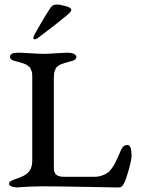

<svg xmlns="http://www.w3.org/2000/svg" viewBox="-20 -823 631 845"><path d="M127 -656Q127 -663 132 -671Q134 -675 160.5 -721Q187 -767 203 -790Q212 -803 230 -803Q245 -803 269.5 -796Q294 -789 294 -780Q294 -773 281 -761Q236 -723 151 -659Q139 -650 133 -650Q127 -650 127 -656ZM217 -85Q217 -63 227.5 -54Q238 -45 261 -45H395Q414 -45 429 -50.5Q444 -56 453.5 -62.5Q463 -69 473 -83.5Q483 -98 487.5 -107Q492 -116 501 -136.5Q510 -157 514 -166Q523 -185 541 -185Q559 -185 559 -138Q559 -119 546 -73.5Q533 -28 526 -17Q520 -5 515 -1.5Q510 2 498 2Q488 2 358 -0.5Q228 -3 166 -3Q145 -3 118.5 -2Q92 -1 73.5 0.5Q55 2 53 2Q20 -1 20 -15Q20 -22 28 -26.5Q36 -31 52.5 -36.5Q69 -42 75 -45Q100 -56 111 -72.5Q122 -89 122 -117V-482Q122 -491 121.5 -498.5Q121 -506 118 -512.5Q115 -519 113.5 -523Q112 -527 106 -531Q100 -535 98 -537Q96 -539 86.5 -542.5Q77 -546 73.5 -547Q70 -548 57.5 -551.5Q45 -555 40 -556Q24 -561 24 -573Q24 -591 60 -591Q80 -591 116.5 -588.5Q153 -586 171 -586Q189 -586 226.5 -588.5Q264 -591 281 -591Q294 -591 305 -586Q316 -581 316 -573Q316 -561 301 -556Q296 -554 283.5 -551Q271 -548 267 -546.5Q263 -545 254 -542Q245 -539 242 -537Q239 -535 233.5 -531Q228 -527 226 -523Q224 -519 221.5 -512.5Q219 -506 218 -498.5Q217 -491 217 -482Z"/></svg>

Font: EB Garamond 08
Style: Regular
Weight: 400
Version: Version 0.016 ; ttfautohint (v1.5)